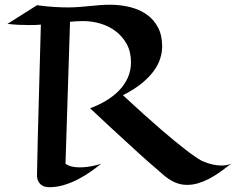

<svg xmlns="http://www.w3.org/2000/svg" viewBox="-20 -741 987 803"><path d="M402.8 -56.2Q383.3 -40 358.6 -22.7Q334 -5.4 306.2 9Q278.3 23.4 247.8 32.7Q217.3 42 186 42Q176.8 42 167.5 39.6Q158.2 37.1 150.9 31Q143.6 24.9 138.9 14.6Q134.3 4.4 134.8 -11.2Q134.8 -29.3 136.7 -102.1Q137.2 -132.8 138.4 -178.7Q139.6 -224.6 141.4 -289.6Q143.1 -354.5 145.5 -440.7Q147.9 -526.9 150.9 -638.2Q138.2 -636.7 126 -636.5Q113.8 -636.2 101.1 -636.2Q82.5 -636.2 59.3 -637.2Q36.1 -638.2 11.2 -641.1L134.8 -719.2Q172.9 -713.9 206.5 -711.9Q240.2 -710 262.2 -710Q286.6 -710 309.3 -711.7Q332 -713.4 354 -715.6Q376 -717.8 397.5 -719.5Q418.9 -721.2 440.9 -721.2Q483.9 -721.2 523.4 -711.4Q563 -701.7 592.8 -680.9Q622.6 -660.2 640.4 -627Q658.2 -593.8 658.2 -546.9Q658.2 -522 649.9 -495.8Q641.6 -469.7 622.6 -443.6Q603.5 -417.5 572 -391.8Q540.5 -366.2 494.1 -342.8Q542.5 -297.9 582.3 -262.2Q622.1 -226.6 654.3 -198.7Q686.5 -170.9 711.4 -150.6Q736.3 -130.4 755.4 -115.7Q799.3 -81.5 823.2 -68.8Q835.4 -63 849.1 -58.6Q860.8 -54.7 875.7 -51.8Q890.6 -48.8 907.2 -48.8Q917.5 -48.8 927.2 -50.5Q937 -52.2 946.8 -56.2Q923.3 -38.1 900.9 -22Q878.4 -5.9 855.7 6.1Q833 18.1 809.8 25.1Q786.6 32.2 762.2 32.2Q748.5 32.2 735.8 29.5Q723.1 26.9 710 21Q696.8 15.1 683.3 5.9Q669.9 -3.4 654.8 -17.1Q634.8 -33.7 595.7 -68.4Q579.1 -83 556.6 -103.5Q534.2 -124 504.9 -150.9Q475.6 -177.7 438.7 -211.7Q401.9 -245.6 356.9 -288.1Q392.1 -301.3 423.3 -319.8Q454.6 -338.4 477.8 -362.3Q501 -386.2 514.4 -415.8Q527.8 -445.3 527.8 -481Q527.8 -523.9 510.3 -556.2Q492.7 -588.4 464.6 -609.9Q436.5 -631.3 400.9 -642.1Q365.2 -652.8 329.1 -652.8Q299.8 -652.8 272.9 -649.9L253.9 -56.2Q265.1 -47.9 280.8 -44.4Q296.4 -41 313 -41Q329.6 -41 345.7 -43.2Q361.8 -45.4 374.5 -48.3Q389.6 -51.8 402.8 -56.2Z"/></svg>

Font: Eagle Lake
Style: Regular
Weight: 400
Designer: Astigmatic (AOETI)
Foundry: Astigmatic (AOETI)
Version: Version 1.000